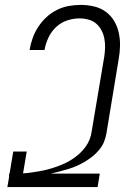

<svg xmlns="http://www.w3.org/2000/svg" viewBox="-20 -763 540 783"><path d="M10 0 17 -41V-55H19L34 -145H89L74 -56Q91 -57 108 -59.5Q125 -62 142.5 -65Q160 -68 176.5 -72.5Q193 -77 210 -83Q227 -89 243.5 -96.5Q260 -104 275 -114Q290 -124 303.5 -136Q317 -148 328 -163Q339 -178 345.5 -194.5Q352 -211 354 -228L405 -531Q408 -550 408.5 -569Q409 -588 405.5 -606Q402 -624 393.5 -640Q385 -656 372 -667Q359 -678 341 -683Q323 -688 304 -688Q279 -688 253.5 -679.5Q228 -671 208.5 -652.5Q189 -634 177.5 -609.5Q166 -585 162 -561L161 -559H100L101 -561Q105 -585 113.5 -608.5Q122 -632 136 -653.5Q150 -675 169.5 -693Q189 -711 212 -722.5Q235 -734 260 -738.5Q285 -743 309 -743Q336 -743 362.5 -737Q389 -731 410 -716Q431 -701 444.5 -679Q458 -657 464 -631Q470 -605 469.5 -577.5Q469 -550 464 -522L414 -219Q411 -201 404 -184Q397 -167 384.5 -152Q372 -137 357 -125Q342 -113 326 -103.5Q310 -94 293 -86.5Q276 -79 258 -73.5Q240 -68 222 -63.5Q204 -59 187 -55H387L378 0Z"/></svg>

Font: Iosevka Light Oblique
Style: Regular
Weight: 300
Italic angle: -9°
Monospace: yes
Designer: Belleve Invis
Foundry: Belleve Invis
Version: Version 32.5.0; ttfautohint (v1.8.4)